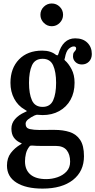

<svg xmlns="http://www.w3.org/2000/svg" viewBox="-20 -822 548 1102"><path d="M40 -346.5Q40 -430 89 -480.8Q138 -531.5 222.5 -531.5Q248 -531.5 267.8 -525Q287.5 -518.5 302 -506.5Q308 -504 309.8 -504.2Q311.5 -504.5 314.5 -510.5Q340.5 -602 411.5 -602Q456 -602 481.5 -576.8Q507 -551.5 507 -512Q507 -485 490.8 -468.5Q474.5 -452 450 -452Q427.5 -452 413.2 -465.8Q399 -479.5 399 -498.5Q399 -514 403.5 -520.8Q408 -527.5 412.5 -532Q417 -536.5 417 -543.5Q417 -555.5 403.5 -555.5Q390.5 -555.5 375 -542.2Q359.5 -529 352.5 -489.5Q351 -484.5 350 -481.5Q349 -478.5 353 -475Q373 -458 390.5 -425.2Q408 -392.5 408 -347Q408 -291 384.8 -249.2Q361.5 -207.5 320 -184.5Q278.5 -161.5 224.5 -161.5Q211.5 -161.5 198.5 -163Q189 -164.5 177.5 -159Q157.5 -149.5 142.2 -137.5Q127 -125.5 127 -111.5Q127 -86.5 150.8 -81.2Q174.5 -76 205.5 -76Q213.5 -76 231 -76.2Q248.5 -76.5 266.5 -76.5Q284.5 -76.5 294 -76.5Q342 -76.5 380 -64.2Q418 -52 440 -19.2Q462 13.5 462 74.5Q462 161 398.8 210.8Q335.5 260.5 224.5 260.5Q129 260.5 74.5 226.2Q20 192 20 128.5Q20 85 42.2 56Q64.5 27 96.5 8Q106.5 2 105 1.2Q103.5 0.5 94 -4Q72 -14.5 58.8 -33.5Q45.5 -52.5 45.5 -84Q45.5 -114 66 -138Q86.5 -162 122.5 -178Q135.5 -183.5 134 -185.2Q132.5 -187 122 -193Q83 -215 61.5 -255.5Q40 -296 40 -346.5ZM146.5 -346.5Q146.5 -283.5 163.5 -246Q180.5 -208.5 224.5 -208.5Q268 -208.5 285 -246Q302 -283.5 302 -346.5Q302 -409.5 285 -447Q268 -484.5 224.5 -484.5Q180.5 -484.5 163.5 -447Q146.5 -409.5 146.5 -346.5ZM382.5 106Q382.5 64.5 362.8 40Q343 15.5 300 15.5H215.5Q203 15.5 191.8 15.2Q180.5 15 164.5 13.5Q154 12.5 149.5 18Q134 37.5 128.8 59.8Q123.5 82 123.5 104Q123.5 153 154.5 179.5Q185.5 206 245 206Q279 206 310.5 195Q342 184 362.2 162Q382.5 140 382.5 106ZM277 -671.5Q250.5 -671.5 231.2 -691Q212 -710.5 212 -737Q212 -764 231.2 -783Q250.5 -802 277 -802Q304 -802 323 -783Q342 -764 342 -737Q342 -710.5 323 -691Q304 -671.5 277 -671.5Z"/></svg>

Font: Besley* Narrow Medium
Style: Regular
Weight: 500
Width: 4
Designer: Owen Earl
Foundry: indestructible type*
Version: Version 3.000; ttfautohint (v1.8.3)